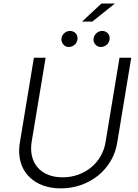

<svg xmlns="http://www.w3.org/2000/svg" viewBox="-20 -1054 784 1087"><path d="M92.3 -245.7 171.9 -727.3H238.3L159.1 -250.4Q152.3 -207 161 -170.3Q169.7 -133.5 192.3 -106.9Q214.8 -80.3 250.7 -65.2Q286.6 -50.1 334.2 -50.1Q381.7 -50.1 423.1 -65.2Q464.5 -80.3 496.6 -106.9Q528.8 -133.5 549.9 -170.3Q571 -207 577.8 -250.4L656.6 -727.3H723L643.5 -245.7Q633.9 -187.5 604.9 -139.9Q576 -92.3 533.2 -58.4Q490.4 -24.5 437 -6Q383.5 12.4 324.9 12.4Q244 12.4 186.8 -21.3Q158.4 -38 137.8 -61.1Q117.2 -84.2 105.1 -112.7Q93 -141.3 89.7 -174.9Q86.3 -208.5 92.3 -245.7ZM509.9 -838.1Q511.7 -846.9 516.3 -854.4Q521 -861.9 527.5 -867.4Q534.1 -872.9 541.9 -875.9Q549.7 -878.9 557.9 -878.9Q568.5 -878.9 577.2 -875Q585.9 -871.1 591.6 -864.3Q597.3 -857.6 599.6 -848.5Q601.9 -839.5 600.1 -828.8Q598.7 -820.7 594.5 -813.2Q590.2 -805.8 583.6 -800.2Q577.1 -794.7 568.9 -791.4Q560.7 -788 551.1 -788Q532 -788 519.2 -802.9Q506.4 -817.8 509.9 -838.1ZM328.1 -838.1Q329.5 -846.9 334.2 -854.4Q338.8 -861.9 345.3 -867.4Q351.9 -872.9 359.9 -875.9Q367.9 -878.9 376.1 -878.9Q386.7 -878.9 395.2 -875Q403.8 -871.1 409.4 -864.5Q415.1 -858 417.6 -848.7Q420.1 -839.5 418.3 -828.8Q417.3 -821 413 -813.6Q408.7 -806.1 402.2 -800.4Q395.6 -794.7 387.3 -791.4Q378.9 -788 369.3 -788Q349.8 -788 337.7 -803.3Q325.6 -818.5 328.1 -838.1ZM444.6 -931.8 554.3 -1034.1H630.7L502.8 -931.8Z"/></svg>

Font: Inter P Light
Style: Italic
Weight: 300
Italic angle: 9.39999°
Designer: Rasmus Andersson
Foundry: rsms
Version: Version 3.018;git-588b23468